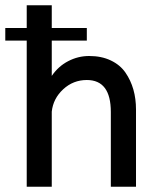

<svg xmlns="http://www.w3.org/2000/svg" viewBox="-23 -710 602 730"><path d="M78.6 0V-555.7H-2.9V-603.5H78.6V-689.9H173.8V-603.5H307.1V-555.7H173.8V-421.4Q198.7 -458 236.3 -477.5Q273.9 -497.1 315.9 -497.1Q362.8 -497.1 398.2 -480.2Q433.6 -463.4 453.9 -434.1Q474.1 -404.8 484.1 -369.6Q494.1 -334.5 494.1 -293.5V0H398.4V-284.2Q398.4 -405.8 307.1 -405.8Q255.4 -405.8 217.3 -370.6Q179.2 -335.4 173.8 -285.6V0Z"/></svg>

Font: HK Grotesk Medium
Style: Regular
Weight: 500
Designer: Alfredo Marco Pradil and Stefan Peev
Foundry: Hanken Design Co.
Version: Version 1.045;PS 001.045;hotconv 1.0.88;makeotf.lib2.5.64775